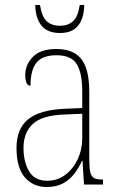

<svg xmlns="http://www.w3.org/2000/svg" viewBox="-20 -738 475 768"><path d="M166 10Q113 10 79.5 -28.5Q46 -67 46 -146Q46 -224 93.5 -261.5Q141 -299 240 -303L309 -306V-371Q309 -446 287 -481.5Q265 -517 206 -517Q150 -517 126 -487.5Q102 -458 102 -395Q81 -395 81 -439Q81 -479 111.5 -510.5Q142 -542 206 -542Q274 -542 305.5 -501.5Q337 -461 337 -372V-105Q337 -68 341 -50Q345 -32 356 -26Q367 -20 388 -20H392V0H316L310 -95H308Q296 -68 278 -44Q260 -20 233 -5Q206 10 166 10ZM169 -15Q210 -15 241.5 -39Q273 -63 291 -101.5Q309 -140 309 -185V-283L239 -280Q148 -277 111 -242Q74 -207 74 -146Q74 -90 96.5 -52.5Q119 -15 169 -15ZM220 -606Q170 -606 146 -635.5Q122 -665 121 -718H140Q147 -672 166.5 -653.5Q186 -635 220 -635Q252 -635 272 -653Q292 -671 299 -718H317Q316 -665 292.5 -635.5Q269 -606 220 -606Z"/></svg>

Font: Noto Serif Tamil Condensed Thin
Style: Regular
Weight: 100
Width: 3
Designer: Indian Type Foundry, Tom Grace, and the Monotype Design Team
Foundry: Monotype Imaging Inc.
Version: Version 2.004; ttfautohint (v1.8.4.7-5d5b)